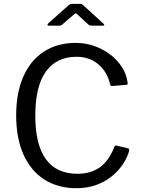

<svg xmlns="http://www.w3.org/2000/svg" viewBox="-20 -977 747 1007"><path d="M377.8 -752Q428.4 -752 474.7 -735.7Q520.9 -719.4 558.1 -691Q595.2 -662.5 619.2 -625.6Q643.2 -588.7 648.8 -546.6Q650.9 -538 649.2 -535.2Q647.5 -532.5 641.6 -531.9L567.4 -526Q562.2 -525.3 560.3 -528Q558.3 -530.7 557.1 -536.3Q542.5 -599.9 496.1 -639.5Q449.7 -679.2 380.9 -679.2Q277 -679.2 221 -602.1Q165.1 -525.1 165.1 -370.5Q165.1 -219.7 220.2 -142.6Q275.4 -65.6 386.4 -65.6Q456.7 -65.6 504.2 -99.8Q551.8 -134 580.7 -209.4Q583.5 -214.9 592.7 -213L651.8 -198.9Q654.6 -197.9 656.6 -195.2Q658.6 -192.4 657.1 -184.8Q649 -156.4 632.4 -128.4Q615.8 -100.4 591.8 -75.5Q567.8 -50.7 535.9 -31.2Q504.1 -11.8 465.4 -0.9Q426.6 10 381.6 10Q282.5 10 211.4 -36.2Q140.2 -82.3 102.5 -167.9Q64.8 -253.5 64.8 -371.6Q64.8 -490.4 102.5 -575.6Q140.2 -660.7 210.4 -706.4Q280.6 -752 377.8 -752ZM442.4 -849.3 388.4 -899Q380.6 -907.2 377.6 -907.2Q374.7 -907.2 365.3 -899L307.7 -849.3Q302.1 -844.5 299.1 -843.5Q296 -842.5 289.7 -842.5H235.6Q229.5 -842.5 229 -846.1Q228.5 -849.6 233.3 -854.7L335.9 -946.1Q341.4 -951.2 346.5 -954Q351.6 -956.8 360.6 -956.8H399.8Q407.1 -956.8 411.3 -953.5Q415.5 -950.2 419.1 -947.4L520.6 -854.7Q534 -842.5 519.4 -842.5H460.8Q455.4 -842.5 451.1 -843.9Q446.7 -845.2 442.4 -849.3Z"/></svg>

Font: Libre Franklin Thin
Style: Regular
Weight: 100
Designer: Pablo Impallari, Rodrigo Fuenzalida, Nhung Nguyen
Foundry: Impallari Type
Version: Version 3.000